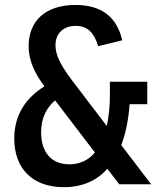

<svg xmlns="http://www.w3.org/2000/svg" viewBox="-20 -762 660 794"><path d="M434.5 -373.5C434.5 -325 430.5 -280.5 421.5 -241L315 -381C264 -448.5 209.5 -511.5 209.5 -575C209.5 -622.5 241 -655 293 -655C343 -655 369.5 -625.5 386 -571L485.5 -595.5C462.5 -694.5 397 -741.5 292 -741.5C166 -741.5 98.5 -673.5 98.5 -572C98.5 -506 127.5 -454.5 163.5 -405C90.5 -359 39 -291 39 -189C39 -67 112 12 244 12C323 12 381.5 -16.5 424 -64L473 0H605L481.5 -162C500.5 -212 511.5 -270 516 -331H589V-424H434.5ZM150 -214.5C150 -273.5 172 -316 208 -347C208 -346.5 208.5 -346.5 208.5 -346L372.5 -131.5C346.5 -100.5 311.5 -82.5 267 -82.5C191.5 -82.5 150 -133.5 150 -214.5Z"/></svg>

Font: Monaspace Krypton Medium
Style: Regular
Weight: 500
Designer: Riley Cran & the Lettermatic Team
Foundry: Lettermatic
Version: Version 1.101 (Monaspace Krypton)